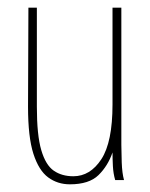

<svg xmlns="http://www.w3.org/2000/svg" viewBox="-20 -469 390 500"><path d="M162 11Q130 11 105.5 -7Q81 -25 67 -68.5Q53 -112 53 -191L54 -449H76V-191Q76 -117 87.5 -78Q99 -39 120 -24.5Q141 -10 171 -10Q215 -10 244 -54.5Q273 -99 273 -197V-449H296V-92Q296 -74 297 -46Q298 -18 303 0H280Q275 -17 274 -36.5Q273 -56 273 -72Q261 -37 236.5 -13Q212 11 162 11Z"/></svg>

Font: Inconsolata ExtraCondensed ExtraLight
Style: Regular
Weight: 200
Width: 2
Monospace: yes
Designer: Raph Levien, Cyreal, Brenton Simpson
Foundry: Raph Levien, Cyreal, Google
Version: Version 3.001; ttfautohint (v1.8.2.53-6de2)